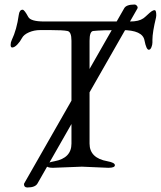

<svg xmlns="http://www.w3.org/2000/svg" viewBox="-20 -737 711 849"><path d="M87 74 529 -700Q538 -717 575 -717Q580 -717 584 -713Q588 -709 589 -704L588 -702V-700L146 74Q136 92 101 92Q86 92 86 77Q86 76 87 74ZM671 -669 670 -660Q654 -594 654 -561V-549Q654 -539 649.5 -528Q645 -517 638 -517Q627 -517 619 -558Q611 -604 519.5 -604Q428 -604 392 -600Q376 -598 376 -557V-102Q376 -38 455 -24Q488 -18 488 -6.5Q488 5 459 5L342 0L214 5Q185 5 185 -6.5Q185 -18 221 -24Q296 -38 296 -102V-557Q296 -597 278 -600Q259 -604 204 -604H157Q131 -604 108 -594Q85 -584 77 -568.5Q69 -553 56.5 -540Q44 -527 34 -527Q27 -527 27 -538.5Q27 -550 32 -560Q54 -606 63 -671Q66 -694 80 -694Q88 -694 105 -662Q116 -642 175 -642H556Q594 -642 614 -656Q621 -661 631.5 -671Q642 -681 649.5 -686.5Q657 -692 664 -692Q671 -692 671 -669Z"/></svg>

Font: EB Garamond
Style: Regular
Weight: 400
Version: Version 0.012